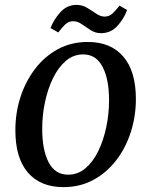

<svg xmlns="http://www.w3.org/2000/svg" viewBox="-20 -755 601 787"><path d="M240 12Q146 12 94.5 -47.5Q43 -107 43 -221Q43 -293 64 -357.5Q85 -422 124 -473Q163 -524 217.5 -553.5Q272 -583 340 -583Q434 -583 485.5 -523Q537 -463 537 -349Q537 -278 516 -213Q495 -148 456 -97.5Q417 -47 362.5 -17.5Q308 12 240 12ZM259 -39Q299 -39 330 -65Q361 -91 382.5 -135Q404 -179 415.5 -233.5Q427 -288 427 -344Q427 -430 400.5 -481Q374 -532 321 -532Q281 -532 250 -505.5Q219 -479 197.5 -435Q176 -391 164.5 -337Q153 -283 153 -227Q153 -140 179.5 -89.5Q206 -39 259 -39ZM394 -619Q371 -619 351.5 -631.5Q332 -644 315 -656Q298 -668 280 -668Q261 -668 247 -654.5Q233 -641 219 -622L187 -640Q201 -676 228 -705.5Q255 -735 294 -735Q317 -735 337 -723Q357 -711 374.5 -699Q392 -687 409 -687Q428 -687 442 -700.5Q456 -714 470 -732L501 -714Q488 -678 461 -648.5Q434 -619 394 -619Z"/></svg>

Font: Rasa Medium
Style: Italic
Weight: 500
Italic angle: -7.10001°
Designer: Anna Giedrys (Yrsa+Rasa design), David Brezina (Yrsa art-direction, Rasa art-direction, design)
Foundry: Rosetta Type Foundry
Version: Version 2.004